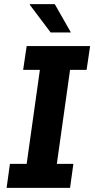

<svg xmlns="http://www.w3.org/2000/svg" viewBox="-20 -909 458 929"><path d="M12 0 28 -116H109L173 -571H92L109 -686H416L399 -571H319L255 -116H335L319 0ZM225 -752 124 -886 125 -889H245L323 -752Z"/></svg>

Font: Chivo Medium SemiBold
Style: Italic
Weight: 600
Italic angle: -8.05°
Version: Version 2.002